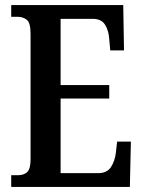

<svg xmlns="http://www.w3.org/2000/svg" viewBox="-20 -734 561 754"><path d="M24 0V-46H51Q74 -46 87 -58.5Q100 -71 100 -108V-601Q100 -645 85 -656.5Q70 -668 49 -668H24V-714H464L467 -536H413L409 -580Q407 -614 392.5 -637Q378 -660 344 -660H218V-400H409V-347H218V-54H365Q400 -54 415.5 -77.5Q431 -101 435 -134L440 -178H494L490 0Z"/></svg>

Font: Noto Serif Tamil ExtraCondensed SemiBold
Style: Regular
Weight: 600
Width: 2
Designer: Indian Type Foundry, Tom Grace, and the Monotype Design Team
Foundry: Monotype Imaging Inc.
Version: Version 2.004; ttfautohint (v1.8.4.7-5d5b)